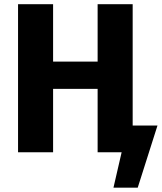

<svg xmlns="http://www.w3.org/2000/svg" viewBox="-20 -713 757 899"><path d="M601.2 0H437.1V-296.8H228.6V0H64.5V-693.4H228.6V-424.7H437.1V-693.4H601.2ZM500.5 -125.3H717.4L624.9 165.6H511.3L549.5 0H501.7Z"/></svg>

Font: Fira Sans Variable
Style: Regular
Weight: 400
Designer: Carrois Corporate & Edenspiekermann AG
Foundry: Carrois Corporate GbR & Edenspiekermann AG
Version: Version 4.202